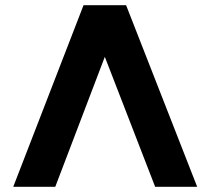

<svg xmlns="http://www.w3.org/2000/svg" viewBox="-20 -720 802 740"><path d="M740 0H578L384 -501L193 0H31L302 -700H466Z"/></svg>

Font: Montserrat-Arabic SemiBold
Style: Regular
Weight: 600
Designer: Mohamed Gaber
Foundry: Kief Type Foundry
Version: Version 5.008;PS 005.008;hotconv 1.0.88;makeotf.lib2.5.64775